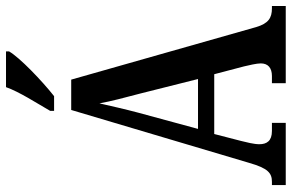

<svg xmlns="http://www.w3.org/2000/svg" viewBox="-186 -785 971 639"><g transform="rotate(-90 299.5 -465.5)"><path d="M250 -784V-771H299C351 -812 428 -886 448 -921V-931H329C313 -886 277 -831 250 -784ZM3 0H210V-46H183C150 -46 139 -63 139 -88C139 -106 146 -133 150 -149L173 -238H372L398 -139C402 -122 408 -97 408 -83C408 -59 393 -46 366 -46H342V0H599V-46H591C559 -46 541 -58 529 -98L354 -714H253L77 -122C59 -59 43 -46 14 -46H3ZM190 -292 244 -491C256 -536 266 -581 275 -620C282 -581 294 -536 308 -483L356 -292Z"/></g></svg>

Font: Noto Serif Armenian ExtraCondensed SemiBold
Style: Regular
Weight: 600
Width: 2
Designer: Monotype Design Team
Foundry: Monotype Imaging Inc.
Version: Version 2.008